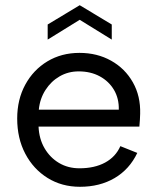

<svg xmlns="http://www.w3.org/2000/svg" viewBox="-20 -710 604 737"><path d="M409 -558 286 -634 163 -558V-616L286 -690L409 -616ZM287 7Q217 7 162.5 -27Q108 -61 77 -120Q46 -179 46 -255Q46 -328 77 -385Q108 -442 162 -474.5Q216 -507 285 -507Q353 -507 406.5 -477Q460 -447 490 -394Q520 -341 518 -273Q518 -262 517 -250Q516 -238 515 -224H128Q130 -177 151 -141Q172 -105 206.5 -84.5Q241 -64 285 -64Q343 -64 383.5 -86Q424 -108 442 -149L507 -123Q477 -60 420 -26.5Q363 7 287 7ZM436 -289Q437 -332 417.5 -365Q398 -398 363 -417Q328 -436 282 -436Q242 -436 209 -417Q176 -398 154.5 -364.5Q133 -331 129 -289Z"/></svg>

Font: Albert Sans
Style: Regular
Weight: 400
Designer: Andreas Rasmussen
Foundry: a.Foundry
Version: Version 1.025